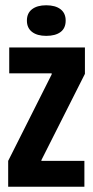

<svg xmlns="http://www.w3.org/2000/svg" viewBox="-20 -708 353 728"><path d="M11 0V-98L176 -426V-430H15V-528H302V-428L137 -101V-98H300V0ZM155 -572Q121 -572 101.5 -587Q82 -602 82 -630Q82 -658 101.5 -673Q121 -688 155 -688Q190 -688 209.5 -673Q229 -658 229 -630Q229 -601 209.5 -586.5Q190 -572 155 -572Z"/></svg>

Font: Bricolage Grotesque 96pt Condensed SemiBold
Style: Regular
Weight: 600
Width: 3
Designer: Mathieu Triay
Foundry: Atelier Triay
Version: Version 1.001; ttfautohint (v1.8.4.7-5d5b);gftools[0.9.33.de